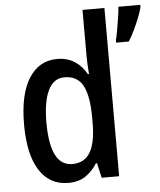

<svg xmlns="http://www.w3.org/2000/svg" viewBox="-54 -807 720 864"><g transform="rotate(-5 306.0 -375.0)"><path d="M220 10Q136 10 90 -61.5Q44 -133 44 -269Q44 -405 90 -477.5Q136 -550 218 -550Q262 -550 295.5 -529Q329 -508 350 -470H355Q353 -492 352 -514Q351 -536 351 -553V-760H450V0H371L356 -67H351Q328 -31 297 -10.5Q266 10 220 10ZM245 -73Q300 -73 326 -116.5Q352 -160 352 -249V-275Q352 -371 327 -418Q302 -465 243 -465Q194 -465 169.5 -414Q145 -363 145 -269Q145 -73 245 -73ZM612 -750Q607 -729 596 -701.5Q585 -674 572 -647Q559 -620 546 -600H489V-612Q493 -626 498 -654.5Q503 -683 507.5 -712.5Q512 -742 513 -760H612Z"/></g></svg>

Font: Noto Sans Hebrew Condensed Medium
Style: Regular
Weight: 500
Width: 3
Designer: Monotype Design Team
Foundry: Monotype Imaging Inc.
Version: Version 2.004; ttfautohint (v1.8.4.7-5d5b)